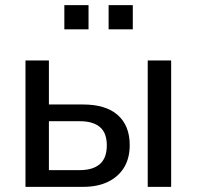

<svg xmlns="http://www.w3.org/2000/svg" viewBox="-20 -726 764 746"><path d="M79 0V-491H170V-320H303Q391 -320 437.5 -279Q484 -238 484 -162Q484 -112 462.5 -76Q441 -40 400.5 -20Q360 0 303 0ZM170 -65H290Q341 -65 368 -88.5Q395 -112 395 -161Q395 -210 368 -232.5Q341 -255 291 -255H170ZM554 0V-491H645V0ZM402 -612V-706H496V-612ZM230 -612V-706H324V-612Z"/></svg>

Font: Nunito Sans 10pt SemiCondensed Medium
Style: Regular
Weight: 500
Width: 4
Designer: Vernon Adams
Foundry: Vernon Adams
Version: Version 3.101;gftools[0.9.27]